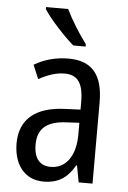

<svg xmlns="http://www.w3.org/2000/svg" viewBox="-55 -806 569 856"><g transform="rotate(5 230.0 -378.0)"><path d="M215 -766H116V-757C141 -716 211 -641 252 -606H307V-617C278 -654 237 -720 215 -766ZM236 -546C179 -546 126 -531 83 -505L109 -443C149 -465 187 -478 225 -478C282 -478 309 -443 309 -359V-324L239 -321C107 -316 38 -256 38 -150C38 -58 85 10 172 10C239 10 279 -18 312 -75H315L329 0H391V-363C391 -483 345 -546 236 -546ZM252 -262 309 -265V-213C309 -113 264 -58 198 -58C152 -58 123 -87 123 -151C123 -220 160 -258 252 -262Z"/></g></svg>

Font: Noto Sans Arabic UI Cn
Style: Regular
Weight: 400
Width: 3
Designer: Monotype Design Team, Nadine Chahine and Nizar Qandah
Foundry: Monotype Imaging Inc.
Version: Version 2.010